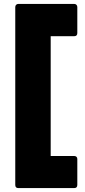

<svg xmlns="http://www.w3.org/2000/svg" viewBox="-20 -811 435 981"><path d="M74 150Q58 150 58 134V-775Q58 -782 62.5 -786.5Q67 -791 74 -791H359Q366 -791 370.5 -786.5Q375 -782 375 -775V-642Q375 -626 359 -626H239V-14H359Q366 -14 370.5 -10Q375 -6 375 1V134Q375 150 359 150Z"/></svg>

Font: LINE Seed Sans TH App ExtraBold
Style: Regular
Weight: 800
Designer: Dalton Maag Ltd | Thai characters by Cadson Demak Co.,Ltd.
Foundry: Dalton Maag Ltd
Version: Version 1.003